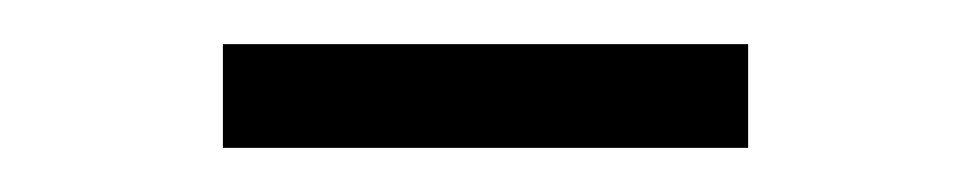

<svg xmlns="http://www.w3.org/2000/svg" viewBox="-20 -692 440 87"><path d="M81 -625V-672H319V-625Z"/></svg>

Font: Mozilla Headline ExtraLight
Style: Regular
Weight: 200
Designer: Studio DRAMA
Foundry: Studio DRAMA
Version: Version 1.000